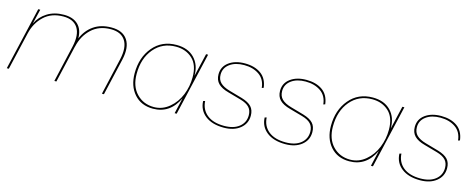

<svg xmlns="http://www.w3.org/2000/svg" viewBox="-31 -987 3629 1474"><g transform="rotate(15 1783.5 -250.0)"><path d="M723 -510Q813 -510 851 -452.5Q889 -395 866 -294L798 0H782L849 -292Q871 -390 837 -443Q803 -496 722 -496Q628 -496 568 -439.5Q508 -383 489 -296Q488 -296 488 -294L420 0H404L471 -292Q493 -390 459 -443Q425 -496 344 -496Q250 -496 191 -441Q132 -386 112 -301L42 0H26L142 -500H158L130 -383Q158 -441 213.5 -475.5Q269 -510 345 -510Q418 -510 457.5 -471.5Q497 -433 497 -363Q526 -432 583 -471Q640 -510 723 -510Z M1189 10Q1095 10 1039.5 -53Q984 -116 984 -217Q984 -343 1054 -426.5Q1124 -510 1240 -510Q1331 -510 1382.5 -456.5Q1434 -403 1433 -316L1476 -500H1492L1376 0H1360L1389 -126Q1325 10 1189 10ZM1193 -4Q1260 -4 1314 -49Q1368 -94 1395 -161.5Q1422 -229 1422 -302Q1422 -400 1370 -448Q1318 -496 1239 -496Q1132 -496 1066 -418Q1000 -340 1000 -216Q1000 -118 1054.5 -61Q1109 -4 1193 -4Z M1547 -147 1562 -151Q1566 -83 1615 -43.5Q1664 -4 1751 -4Q1827 -4 1870.5 -39Q1914 -74 1914 -131Q1914 -170 1892 -194Q1870 -218 1821 -232L1718 -261Q1662 -276 1635 -303.5Q1608 -331 1608 -376Q1608 -437 1657 -473Q1706 -509 1783 -509Q1861 -509 1911 -473.5Q1961 -438 1970 -365L1956 -360Q1949 -428 1900.5 -461.5Q1852 -495 1781 -495Q1711 -495 1667.5 -463Q1624 -431 1624 -378Q1624 -338 1648.5 -314Q1673 -290 1722 -276L1827 -246Q1881 -230 1905.5 -203.5Q1930 -177 1930 -132Q1930 -69 1881 -29.5Q1832 10 1752 10Q1659 10 1604.5 -32.5Q1550 -75 1547 -147Z M2036 -147 2051 -151Q2055 -83 2104 -43.5Q2153 -4 2240 -4Q2316 -4 2359.5 -39Q2403 -74 2403 -131Q2403 -170 2381 -194Q2359 -218 2310 -232L2207 -261Q2151 -276 2124 -303.5Q2097 -331 2097 -376Q2097 -437 2146 -473Q2195 -509 2272 -509Q2350 -509 2400 -473.5Q2450 -438 2459 -365L2445 -360Q2438 -428 2389.5 -461.5Q2341 -495 2270 -495Q2200 -495 2156.5 -463Q2113 -431 2113 -378Q2113 -338 2137.5 -314Q2162 -290 2211 -276L2316 -246Q2370 -230 2394.5 -203.5Q2419 -177 2419 -132Q2419 -69 2370 -29.5Q2321 10 2241 10Q2148 10 2093.5 -32.5Q2039 -75 2036 -147Z M2749 10Q2655 10 2599.5 -53Q2544 -116 2544 -217Q2544 -343 2614 -426.5Q2684 -510 2800 -510Q2891 -510 2942.5 -456.5Q2994 -403 2993 -316L3036 -500H3052L2936 0H2920L2949 -126Q2885 10 2749 10ZM2753 -4Q2820 -4 2874 -49Q2928 -94 2955 -161.5Q2982 -229 2982 -302Q2982 -400 2930 -448Q2878 -496 2799 -496Q2692 -496 2626 -418Q2560 -340 2560 -216Q2560 -118 2614.5 -61Q2669 -4 2753 -4Z M3107 -147 3122 -151Q3126 -83 3175 -43.5Q3224 -4 3311 -4Q3387 -4 3430.5 -39Q3474 -74 3474 -131Q3474 -170 3452 -194Q3430 -218 3381 -232L3278 -261Q3222 -276 3195 -303.5Q3168 -331 3168 -376Q3168 -437 3217 -473Q3266 -509 3343 -509Q3421 -509 3471 -473.5Q3521 -438 3530 -365L3516 -360Q3509 -428 3460.5 -461.5Q3412 -495 3341 -495Q3271 -495 3227.5 -463Q3184 -431 3184 -378Q3184 -338 3208.5 -314Q3233 -290 3282 -276L3387 -246Q3441 -230 3465.5 -203.5Q3490 -177 3490 -132Q3490 -69 3441 -29.5Q3392 10 3312 10Q3219 10 3164.5 -32.5Q3110 -75 3107 -147Z"/></g></svg>

Font: Elaine Sans Thin
Style: Italic
Weight: 250
Italic angle: -13°
Designer: Wei Huang
Foundry: Wei Huang
Version: Version 2.001;December 24, 2019;FontCreator 12.0.0.2547 64-b